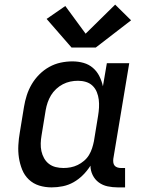

<svg xmlns="http://www.w3.org/2000/svg" viewBox="-20 -804 640 832"><path d="M204 8Q175 8 149.5 0Q124 -8 105 -26Q86 -44 76 -69Q66 -94 62 -120.5Q58 -147 59.5 -175Q61 -203 66 -231L84 -341Q88 -366 96 -391Q104 -416 117.5 -439Q131 -462 150.5 -481.5Q170 -501 193.5 -514Q217 -527 242.5 -532.5Q268 -538 294 -538Q319 -538 342 -531.5Q365 -525 382.5 -510Q400 -495 410.5 -474Q421 -453 426 -430L443 -530H540L471 -116Q470 -108 471 -100Q472 -92 476.5 -86.5Q481 -81 488.5 -78.5Q496 -76 504 -76H522V8H490Q468 8 446.5 3.5Q425 -1 408 -13.5Q391 -26 381.5 -45.5Q372 -65 372 -86Q358 -64 339.5 -45.5Q321 -27 299 -14.5Q277 -2 252.5 3Q228 8 204 8ZM255 -76Q271 -76 286.5 -79Q302 -82 316.5 -89Q331 -96 344 -107Q357 -118 365.5 -132Q374 -146 379 -161.5Q384 -177 387 -192L405 -302Q408 -320 409 -337.5Q410 -355 408 -372Q406 -389 399.5 -405Q393 -421 381 -432.5Q369 -444 352.5 -449Q336 -454 318 -454Q301 -454 284.5 -450.5Q268 -447 252.5 -439Q237 -431 223.5 -418.5Q210 -406 201 -391Q192 -376 186.5 -360Q181 -344 178 -327L160 -217Q157 -200 156.5 -182.5Q156 -165 159.5 -149Q163 -133 171 -118.5Q179 -104 192 -94Q205 -84 221.5 -80Q238 -76 255 -76ZM290 -598 182 -722 263 -778 351 -658 479 -784 548 -716 395 -598Z"/></svg>

Font: Iosevka Curly Slab MdEx
Style: Italic
Weight: 500
Width: 7
Italic angle: -9°
Monospace: yes
Designer: Belleve Invis
Foundry: Belleve Invis
Version: Version 11.0.0; ttfautohint (v1.8.3)